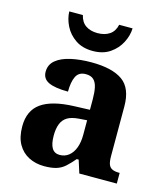

<svg xmlns="http://www.w3.org/2000/svg" viewBox="-115 -856 834 955"><g transform="rotate(15 302.5 -378.0)"><path d="M201 10Q157 10 121.5 -8Q86 -26 65.5 -62Q45 -98 45 -154Q45 -235 100 -274Q155 -313 268 -317L349 -320V-373Q349 -410 343.5 -435Q338 -460 324 -473Q310 -486 284 -486Q248 -486 234 -457.5Q220 -429 220 -379Q153 -379 120 -394.5Q87 -410 87 -446Q87 -483 115 -506Q143 -529 190.5 -539.5Q238 -550 296 -550Q403 -550 456.5 -512Q510 -474 510 -380V-125Q510 -97 515.5 -82.5Q521 -68 534 -61.5Q547 -55 570 -55H573V0H380L359 -66H349Q327 -40 307.5 -22.5Q288 -5 263 2.5Q238 10 201 10ZM261 -64Q288 -64 308 -80Q328 -96 338.5 -124.5Q349 -153 349 -190V-266L307 -263Q269 -260 248 -247Q227 -234 217.5 -209.5Q208 -185 208 -150Q208 -107 221 -85.5Q234 -64 261 -64ZM285.8 -606Q233 -606 197 -630.5Q161 -655 142.5 -692Q124 -729 123 -766H193Q200.9 -731.1 225.2 -714.6Q249.4 -698 286 -698Q323 -698 347.7 -714.6Q372.4 -731.1 380 -766H449Q448 -729 429 -692Q410 -655 374.3 -630.5Q338.6 -606 285.8 -606Z"/></g></svg>

Font: Noto Serif Hentaigana EL
Style: Regular
Weight: 400
Designer: Kazuhiro Yamada
Foundry: nipponia
Version: Version 1.000